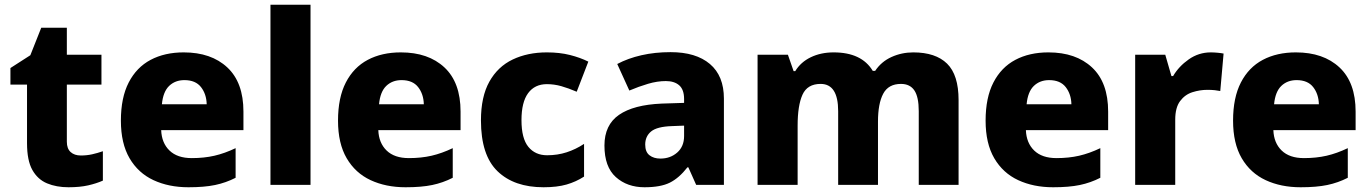

<svg xmlns="http://www.w3.org/2000/svg" viewBox="-20 -780 5781 810"><path d="M321 -124Q346 -124 368.5 -129Q391 -134 414 -142V-18Q387 -6 352 2Q317 10 269 10Q218 10 178.5 -6.5Q139 -23 116.5 -63Q94 -103 94 -176V-423H24V-493L108 -547L154 -663H262V-549H408V-423H262V-182Q262 -153 278 -138.5Q294 -124 321 -124Z M755 -559Q871 -559 939 -495.5Q1007 -432 1007 -309V-231H660Q662 -177 695 -145Q728 -113 789 -113Q841 -113 884.5 -123Q928 -133 974 -155V-30Q933 -9 887.5 0.5Q842 10 775 10Q692 10 627.5 -20Q563 -50 526.5 -112.5Q490 -175 490 -271Q490 -368 523 -432Q556 -496 615.5 -527.5Q675 -559 755 -559ZM758 -442Q719 -442 693.5 -417.5Q668 -393 663 -340H852Q851 -383 828 -412.5Q805 -442 758 -442Z M1290 0H1121V-760H1290Z M1671 -559Q1787 -559 1855 -495.5Q1923 -432 1923 -309V-231H1576Q1578 -177 1611 -145Q1644 -113 1705 -113Q1757 -113 1800.5 -123Q1844 -133 1890 -155V-30Q1849 -9 1803.5 0.5Q1758 10 1691 10Q1608 10 1543.5 -20Q1479 -50 1442.5 -112.5Q1406 -175 1406 -271Q1406 -368 1439 -432Q1472 -496 1531.5 -527.5Q1591 -559 1671 -559ZM1674 -442Q1635 -442 1609.5 -417.5Q1584 -393 1579 -340H1768Q1767 -383 1744 -412.5Q1721 -442 1674 -442Z M2273 10Q2149 10 2079 -57.5Q2009 -125 2009 -272Q2009 -372 2044.5 -435.5Q2080 -499 2143 -529Q2206 -559 2287 -559Q2341 -559 2384.5 -548Q2428 -537 2462 -520L2413 -393Q2378 -408 2348 -416.5Q2318 -425 2287 -425Q2236 -425 2208 -387Q2180 -349 2180 -273Q2180 -196 2209 -160.5Q2238 -125 2288 -125Q2332 -125 2370.5 -137.5Q2409 -150 2444 -173V-35Q2410 -13 2370 -1.5Q2330 10 2273 10Z M2809 -560Q2916 -560 2975 -510Q3034 -460 3034 -364V0H2917L2884 -74H2880Q2845 -29 2806 -9.5Q2767 10 2699 10Q2626 10 2578 -33Q2530 -76 2530 -166Q2530 -253 2591.5 -295.5Q2653 -338 2772 -343L2866 -346V-362Q2866 -402 2845.5 -420Q2825 -438 2789 -438Q2753 -438 2714 -426.5Q2675 -415 2635 -398L2584 -510Q2629 -534 2686 -547Q2743 -560 2809 -560ZM2815 -248Q2752 -246 2727 -225.5Q2702 -205 2702 -170Q2702 -139 2720 -125Q2738 -111 2766 -111Q2808 -111 2837 -136.5Q2866 -162 2866 -206V-250Z M3833 -559Q3927 -559 3975.5 -511.5Q4024 -464 4024 -358V0H3856V-311Q3856 -371 3837.5 -398.5Q3819 -426 3781 -426Q3728 -426 3706 -384.5Q3684 -343 3684 -267V0H3516V-311Q3516 -426 3442 -426Q3386 -426 3365.5 -380.5Q3345 -335 3345 -250V0H3176V-549H3304L3328 -480H3335Q3358 -518 3400.5 -538.5Q3443 -559 3497 -559Q3615 -559 3662 -481H3672Q3698 -520 3741 -539.5Q3784 -559 3833 -559Z M4403 -559Q4519 -559 4587 -495.5Q4655 -432 4655 -309V-231H4308Q4310 -177 4343 -145Q4376 -113 4437 -113Q4489 -113 4532.5 -123Q4576 -133 4622 -155V-30Q4581 -9 4535.5 0.5Q4490 10 4423 10Q4340 10 4275.5 -20Q4211 -50 4174.5 -112.5Q4138 -175 4138 -271Q4138 -368 4171 -432Q4204 -496 4263.5 -527.5Q4323 -559 4403 -559ZM4406 -442Q4367 -442 4341.5 -417.5Q4316 -393 4311 -340H4500Q4499 -383 4476 -412.5Q4453 -442 4406 -442Z M5088 -559Q5101 -559 5117 -557.5Q5133 -556 5142 -554L5128 -396Q5119 -398 5105 -399.5Q5091 -401 5074 -401Q5042 -401 5010.5 -391Q4979 -381 4958.5 -353.5Q4938 -326 4938 -275V0H4769V-549H4896L4922 -459H4929Q4953 -500 4995 -529.5Q5037 -559 5088 -559Z M5447 -559Q5563 -559 5631 -495.5Q5699 -432 5699 -309V-231H5352Q5354 -177 5387 -145Q5420 -113 5481 -113Q5533 -113 5576.5 -123Q5620 -133 5666 -155V-30Q5625 -9 5579.5 0.5Q5534 10 5467 10Q5384 10 5319.5 -20Q5255 -50 5218.5 -112.5Q5182 -175 5182 -271Q5182 -368 5215 -432Q5248 -496 5307.5 -527.5Q5367 -559 5447 -559ZM5450 -442Q5411 -442 5385.5 -417.5Q5360 -393 5355 -340H5544Q5543 -383 5520 -412.5Q5497 -442 5450 -442Z"/></svg>

Font: Noto Sans Bengali ExtraBold
Style: Regular
Weight: 800
Designer: Jelle Bosma - Monotype Design Team
Foundry: Monotype Imaging Inc.
Version: Version 2.003; ttfautohint (v1.8.4.7-5d5b)